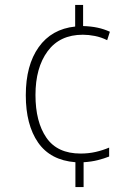

<svg xmlns="http://www.w3.org/2000/svg" viewBox="-20 -744 553 774"><path d="M315 -639Q347 -638 373 -632.5Q399 -627 423 -616L412 -582Q388 -594 362.5 -599Q337 -604 314 -604Q221 -604 172 -537.5Q123 -471 123 -361Q123 -253 167 -189Q211 -125 305 -125Q337 -125 365.5 -131.5Q394 -138 420 -149V-113Q400 -105 374.5 -98.5Q349 -92 317 -90V10H284V-90Q183 -98 133.5 -169.5Q84 -241 84 -360Q84 -481 136 -554Q188 -627 283 -637V-724H315Z"/></svg>

Font: Noto Sans Gurmukhi SemiCondensed ExtraLight
Style: Regular
Weight: 200
Width: 4
Designer: Jelle Bosma - Monotype Design Team
Foundry: Monotype Imaging Inc.
Version: Version 2.004; ttfautohint (v1.8.4.7-5d5b)